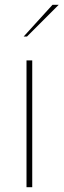

<svg xmlns="http://www.w3.org/2000/svg" viewBox="-20 -784 266 804"><path d="M91 -531H115V0H91ZM200 -764H226L93 -631H79Z"/></svg>

Font: Exo Thin
Style: Regular
Weight: 250
Designer: Natanael Gama
Foundry: Natanael Gama
Version: Version 1.500; ttfautohint (v1.6)